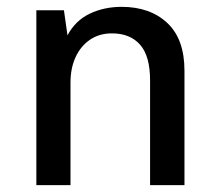

<svg xmlns="http://www.w3.org/2000/svg" viewBox="-20 -541 640 561"><path d="M86.2 0V-511H166.8L177.2 -437.8Q200.2 -481 242.2 -501Q284.2 -521 335.2 -521Q418.5 -521 468.8 -473.9Q519 -426.8 519 -334.5V0H418.5V-306Q418.5 -377.5 389.2 -410.5Q360 -443.5 307 -443.5Q270.2 -443.5 243 -425Q215.8 -406.5 200.9 -374.2Q186 -342 186 -299.8V0Z"/></svg>

Font: Chivo Mono Medium
Style: Regular
Weight: 500
Monospace: yes
Designer: Hector Gatti
Foundry: Omnibus-Type
Version: Version 1.008